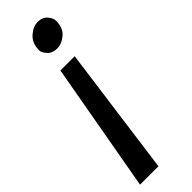

<svg xmlns="http://www.w3.org/2000/svg" viewBox="-252 -537 723 723"><g transform="rotate(-45 109.5 -175.0)"><path d="M159 -338 89 178H-9L83 -338ZM80 -448Q80 -486 103.5 -507Q127 -528 152 -528Q177 -528 190.5 -512Q204 -496 204 -483Q204 -444 181 -424.5Q158 -405 133 -405Q108 -405 94 -420.5Q80 -436 80 -448Z"/></g></svg>

Font: Rambla
Style: Italic
Weight: 400
Italic angle: -12°
Designer: Martin Sommaruga
Foundry: Martin Sommaruga
Version: Version 1.001